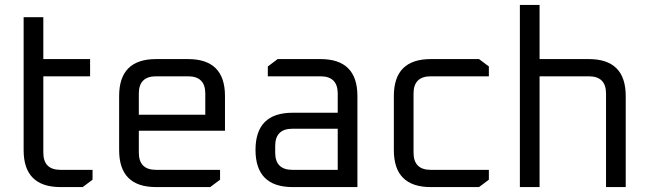

<svg xmlns="http://www.w3.org/2000/svg" viewBox="-20 -760 2638 780"><path d="M76 -150V-690H156V-520H346V-450H156V-140Q156 -70 226 -70H356V-30L316 0H226Q76 0 76 -150Z M464 -150V-370Q464 -520 614 -520H744Q894 -520 894 -370V-229H544V-140Q544 -70 614 -70H874V-30L834 0H614Q464 0 464 -150ZM544 -294H814V-380Q814 -450 744 -450H614Q544 -450 544 -380Z M1169 0Q1018 0 1018 -151Q1018 -302 1169 -302H1352V-380Q1352 -450 1282 -450H1068V-490L1108 -520H1282Q1432 -520 1432 -370V0ZM1098 -140Q1098 -70 1168 -70H1352V-237H1168Q1098 -237 1098 -167Z M1580 -150V-370Q1580 -520 1730 -520H1926L1966 -490V-450H1730Q1660 -450 1660 -380V-140Q1660 -70 1730 -70H1966V-30L1926 0H1730Q1580 0 1580 -150Z M2092 0V-740H2172V-520H2372Q2522 -520 2522 -370V0H2442V-380Q2442 -450 2372 -450H2172V0Z"/></svg>

Font: Oxanium ExtraLight
Style: Regular
Weight: 400
Version: Version 2.000